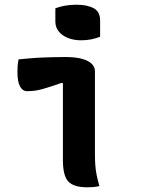

<svg xmlns="http://www.w3.org/2000/svg" viewBox="-20 -790 640 815"><path d="M247 -111Q247 -135 247 -167.5Q247 -200 247 -235Q247 -270 247 -305.5Q247 -341 247 -375Q247 -409 247 -437L241 -438Q218 -430 198 -423.5Q178 -417 160.5 -412Q143 -407 127 -405Q111 -403 95 -403Q76 -403 65 -423Q54 -443 54 -485Q54 -500 55 -512.5Q56 -525 59 -538Q82 -540 102 -542Q122 -544 141.5 -545Q161 -546 180 -546.5Q199 -547 218 -547.5Q237 -548 256 -548Q301 -548 329 -540Q357 -532 370 -518.5Q383 -505 383 -488Q383 -439 383 -391.5Q383 -344 383 -299.5Q383 -255 383 -214Q383 -173 383 -137Q383 -110 384.5 -89.5Q386 -69 390 -48.5Q394 -28 402 0Q388 3 376 4Q364 5 350 5Q293 5 270 -19.5Q247 -44 247 -111ZM215 -755Q223 -758 234 -761Q245 -764 256.5 -766Q268 -768 280.5 -769Q293 -770 305 -770Q349 -770 377 -755.5Q405 -741 405 -703V-634Q397 -631 387.5 -628Q378 -625 367.5 -623Q357 -621 346.5 -620Q336 -619 325 -619Q277 -619 246 -641Q215 -663 215 -699Z"/></svg>

Font: Recursive Monospace Casual
Style: Bold
Weight: 700
Version: Version 1.047